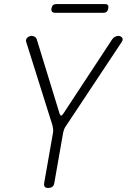

<svg xmlns="http://www.w3.org/2000/svg" viewBox="-20 -917 640 947"><path d="M218 10Q205 10 200.5 4Q196 -2 198 -15L241 -260Q243 -270 242 -279.5Q241 -289 239 -298L109 -711Q107 -717 109 -722.5Q111 -728 115 -731.5Q119 -735 124.5 -737.5Q130 -740 136 -740Q144 -740 151.5 -735.5Q159 -731 162 -721L274 -356Q277 -347 281.5 -347Q286 -347 292 -356L532 -721Q538 -731 547 -735.5Q556 -740 564 -740Q570 -740 574.5 -737.5Q579 -735 582 -731.5Q585 -728 585 -722.5Q585 -717 581 -711L307 -298Q300 -289 296.5 -279.5Q293 -270 291 -260L248 -15Q246 -2 238.5 4Q231 10 218 10ZM252 -854Q241 -854 236.5 -859.5Q232 -865 234 -876Q236 -887 242 -892Q248 -897 259 -897H497Q508 -897 512 -892Q516 -887 514 -876Q512 -865 506.5 -859.5Q501 -854 490 -854Z"/></svg>

Font: Maple Mono Thin
Style: Italic
Weight: 250
Italic angle: -10°
Monospace: yes
Designer: subframe7536
Version: Version 7.000